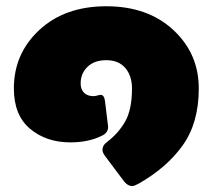

<svg xmlns="http://www.w3.org/2000/svg" viewBox="-20 -537 690 623"><path d="M25 -250Q25 -363.3 107.9 -440Q190.8 -516.7 325 -516.7Q459.2 -516.7 542.1 -440Q625 -363.3 625 -250Q625 -138.3 572.9 -65.4Q520.8 7.5 429.2 59.2Q415.8 66.7 409.2 66.7Q395 66.7 383.3 52.5L320.8 -30.8Q312.5 -42.5 312.5 -50Q312.5 -65.8 326.7 -75.8Q364.2 -104.2 386.2 -142.9Q408.3 -181.7 408.3 -250Q408.3 -290.8 386.7 -316.2Q365 -341.7 325 -341.7Q285.8 -341.7 263.8 -320Q241.7 -298.3 241.7 -266.7Q241.7 -246.7 252.9 -235.8Q264.2 -225 283.3 -225Q288.3 -225 295.8 -227.1Q303.3 -229.2 306.7 -229.2Q318.3 -229.2 320.8 -208.3L330.8 -125.8Q330.8 -105.8 310.8 -96.7Q267.5 -75 208.3 -75Q130 -75 77.5 -119.2Q25 -163.3 25 -250Z"/></svg>

Font: BoonTook Mon
Style: Regular
Weight: 400
Designer: Sungsit Sawaiwan
Foundry: FontUni
Version: Version 3.0